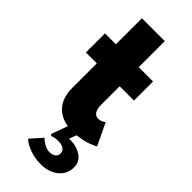

<svg xmlns="http://www.w3.org/2000/svg" viewBox="-258 -618 878 878"><g transform="rotate(45 181.0 -179.0)"><path d="M7.5 -410.5H78V-579H226V-410.5H318.5V-287H226V-170Q226 -112.5 261.5 -112.5Q273.5 -112.5 283.5 -117.5Q293.5 -122.5 296.5 -126.5L347.5 -20Q340.5 -13.5 311 -3.2Q281.5 7 245.5 10.5L231.5 46.5Q275.5 43.5 308.2 64.2Q341 85 341 122.5Q341 167 307.2 193.8Q273.5 220.5 224.5 220.5Q182 220.5 148.5 207.5Q115 194.5 99.5 178.5L149.5 122.5Q160.5 134 177.8 143.5Q195 153 212.5 153Q230.5 153 241.5 144.5Q252.5 136 252.5 122Q252.5 105.5 239.5 97Q226.5 88.5 207 88.5Q177 88.5 166.5 95.5L158.5 89.5L187.5 9.5Q136.5 1.5 107.2 -33.5Q78 -68.5 78 -129.5V-287H7.5Z"/></g></svg>

Font: League Spartan
Style: Bold
Weight: 700
Foundry: The League of Moveable Type
Version: Version 2.002